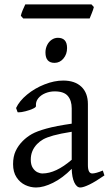

<svg xmlns="http://www.w3.org/2000/svg" viewBox="-20 -833 499 868"><path d="M304.2 -69.8Q262.7 -27.8 219.7 -6.6Q176.8 14.6 143.1 14.6Q117.7 14.6 94 3.4Q70.3 -7.8 54.7 -31.5Q39.1 -55.2 39.1 -90.8Q39.1 -125.5 50.8 -150.4Q62.5 -175.3 83 -195.8Q101.1 -213.9 123.8 -226.8Q146.5 -239.7 189.7 -251.7Q232.9 -263.7 304.2 -273.9V-342.8Q304.2 -378.4 286.6 -399.2Q269 -419.9 227.1 -419.9Q205.1 -419.9 184.8 -411.6Q164.6 -403.3 152.6 -388.2Q140.6 -373 142.6 -353.5Q143.1 -348.1 128.9 -341.6Q114.7 -335 95.5 -330.1Q76.2 -325.2 64.9 -325.2Q61 -325.2 59.6 -325.7L52.7 -344.7Q67.4 -376.5 102.3 -405.3Q137.2 -434.1 181.2 -451.4Q225.1 -468.8 265.6 -468.8Q318.8 -468.8 348.1 -440.7Q377.4 -412.6 377.4 -362.3V-86.9Q377.4 -48.8 397 -48.8Q413.1 -48.8 444.8 -62L452.1 -40Q412.1 -12.2 384.5 1.2Q356.9 14.6 342.8 14.6Q326.7 14.6 315.9 -8.3Q305.2 -31.2 304.2 -69.8ZM304.2 -237.3Q252 -229 221.4 -220.5Q190.9 -211.9 175 -202.9Q159.2 -193.8 147.5 -181.6Q119.1 -151.9 119.1 -111.8Q119.1 -87.9 128.2 -74Q137.2 -60.1 149.2 -54.4Q161.1 -48.8 171.9 -48.8Q232.4 -48.8 304.2 -110.8ZM185.5 -595.7Q185.5 -613.8 193.1 -629.2Q200.7 -644.5 213.6 -653.3Q226.6 -662.1 241.7 -662.1Q283.2 -662.1 283.2 -615.7Q283.2 -587.9 266.8 -568.4Q250.5 -548.8 226.6 -548.8Q185.5 -548.8 185.5 -595.7ZM85 -749.5 74.2 -761.7Q76.2 -771.5 82.3 -786.4Q88.4 -801.3 94.2 -813H393.6L404.3 -801.3Q401.9 -790 394.3 -771.7Q386.7 -753.4 385.3 -749.5Z"/></svg>

Font: David Libre
Style: Regular
Weight: 400
Version: Version 1.000